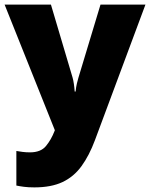

<svg xmlns="http://www.w3.org/2000/svg" viewBox="-21 -573 651 833"><path d="M-1 -553H200L294 -236Q297 -226 299.5 -209Q302 -192 303 -176H307Q309 -196 312.5 -210.5Q316 -225 319 -235L415 -553H610L391 35Q366 102 332.5 148Q299 194 250 217Q201 240 128 240Q102 240 83 237.5Q64 235 50 232V82Q61 84 76.5 86Q92 88 109 88Q156 88 178.5 60.5Q201 33 215 -3L217 -8Z"/></svg>

Font: Noto Sans Georgian Black
Style: Regular
Weight: 900
Designer: Monotype Design Team, Akaki Razmadze
Foundry: Google LLC
Version: Version 2.005; ttfautohint (v1.8.4.7-5d5b)